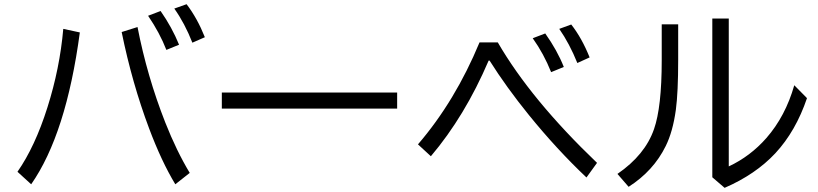

<svg xmlns="http://www.w3.org/2000/svg" viewBox="-20 -882 3930 923"><path d="M64 -56.2Q148.4 -177.2 208 -365.7Q267.6 -553.7 284.2 -743.2L363.8 -726.1Q298.3 -237.3 129.9 3.9ZM822.8 3.9Q756.3 -106 696.8 -264.6Q614.7 -483.4 564.9 -728L641.1 -752Q687 -515.6 774.4 -293.5Q828.6 -156.2 892.1 -50.8ZM779.8 -642.1Q747.6 -724.6 691.9 -806.2L752 -829.1Q806.6 -751 840.8 -667ZM904.8 -676.8Q868.2 -770 817.9 -840.8L877 -861.8Q928.7 -793.9 964.8 -703.1Z M1046.4 -437H1889.2V-359.9H1046.4Z M1989.3 -188Q2168.5 -396.5 2285.2 -678.2H2373Q2532.7 -402.8 2850.1 -99.1L2799.3 -28.8Q2657.7 -162.6 2522.9 -328.6Q2414.1 -462.9 2333.5 -590.8H2329.1Q2214.8 -323.7 2051.3 -130.9ZM2629.4 -535.2Q2594.2 -623.5 2541 -698.2L2601.1 -721.2Q2659.2 -639.2 2690.4 -560.1ZM2755.4 -579.1Q2717.8 -672.4 2668.5 -743.2L2726.1 -764.2Q2776.9 -699.7 2814.5 -606Z M3161.1 -765.1H3240.2V-594.2Q3240.2 -437.5 3229 -354Q3214.4 -248.5 3180.2 -179.7Q3121.6 -60.5 3002 16.1L2948.2 -45.9Q3081.1 -137.2 3124 -261.2Q3161.1 -367.2 3161.1 -591.3ZM3404.3 -793H3483.4V-82Q3587.4 -130.9 3664.1 -218.3Q3755.9 -323.2 3798.3 -472.2L3859.4 -410.2Q3805.7 -251.5 3707.5 -145.5Q3612.3 -43.5 3463.4 21L3404.3 -29.8Z"/></svg>

Font: BIZ UDPGothic
Style: Regular
Weight: 400
Designer: TypeBank Co., Ltd.
Foundry: Morisawa Inc.
Version: Version 1.051